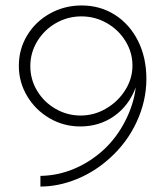

<svg xmlns="http://www.w3.org/2000/svg" viewBox="-20 -668 612 703"><path d="M516 -379Q516 -299 480.5 -222Q445 -145 381 -88Q327 -39 260.5 -12Q194 15 128 15V-24Q192 -25 251.5 -50Q311 -75 361 -121Q408 -165 439 -226Q470 -287 477 -348Q452 -281 398 -243Q344 -205 274 -205Q213 -205 161.5 -235Q110 -265 79.5 -316Q49 -367 49 -427Q49 -488 79.5 -538.5Q110 -589 163 -618.5Q216 -648 279 -648Q347 -648 401 -613.5Q455 -579 485.5 -518Q516 -457 516 -379ZM91 -426Q91 -377 116 -335.5Q141 -294 183.5 -269.5Q226 -245 275 -245Q325 -245 368.5 -270.5Q412 -296 438.5 -338Q465 -380 465 -428Q465 -476 439.5 -517.5Q414 -559 371 -583.5Q328 -608 278 -608Q228 -608 185 -583.5Q142 -559 116.5 -517Q91 -475 91 -426Z"/></svg>

Font: Bellota Text Light
Style: Regular
Weight: 300
Designer: Kemie Guaida
Foundry: Kemie Guaida
Version: Version 4.001